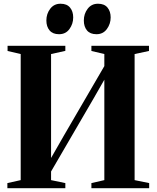

<svg xmlns="http://www.w3.org/2000/svg" viewBox="-20 -982 817 1002"><path d="M18.5 0V-26.5L88 -42V-700L19.5 -716V-743H321V-716.5L246.5 -700V-157.5L313.5 -274.5L524.5 -637V-700L457 -716V-743H757.5V-716L682.5 -700V-42L758.5 -26.5V0H457V-26.5L524.5 -42V-566L469.5 -470L246.5 -87V-42L321 -26.5V0ZM287.5 -803.5Q255.5 -803.5 238.8 -823.2Q222 -843 222 -875Q222 -910 242 -936.2Q262 -962.5 295.5 -962.5H296.5Q329 -962.5 345.5 -942.5Q362 -922.5 362 -891Q362 -857.5 342.5 -830.5Q323 -803.5 288.5 -803.5ZM483 -803.5Q450.5 -803.5 434 -823.2Q417.5 -843 417.5 -875Q417.5 -910 437.5 -936.2Q457.5 -962.5 491 -962.5H492Q524.5 -962.5 541 -942.5Q557.5 -922.5 557.5 -891Q557.5 -857.5 537.8 -830.5Q518 -803.5 484 -803.5Z"/></svg>

Font: Merriweather 120pt
Style: Bold
Weight: 700
Designer: Eben Sorkin
Foundry: Eben Sorkin
Version: Version 2.100